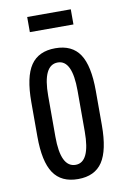

<svg xmlns="http://www.w3.org/2000/svg" viewBox="-83 -759 545 824"><g transform="rotate(-10 189.5 -346.5)"><path d="M190 15Q117 15 83 -35.5Q49 -86 49 -195V-345Q49 -455 83 -505Q117 -555 190 -555Q263 -555 296.5 -504.5Q330 -454 330 -345V-195Q330 -86 296.5 -35.5Q263 15 190 15ZM253 -181V-359Q253 -493 190 -493Q125 -493 125 -359V-181Q125 -47 190 -47Q253 -47 253 -181ZM95 -642V-708H285V-642Z"/></g></svg>

Font: Pathway Gothic One
Style: Regular
Weight: 400
Version: Version 1.003; ttfautohint (v1.8.4.7-5d5b);gftools[0.9.26]